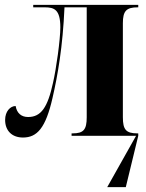

<svg xmlns="http://www.w3.org/2000/svg" viewBox="-20 -556 598 786"><path d="M74 7C132 7 167 -32 195 -155C216 -246 237 -364 244 -526H335V-76C335 -25 322 -10 277 -10H273V0H537L419 210H495L546 0V-10H543C496 -10 483 -25 483 -76V-461C483 -511 497 -526 544 -526H546V-536H116V-526H163C202 -526 227 -517 227 -444C227 -394 210 -273 197 -217C175 -116 148 -77 95 -77C67 -77 49 -93 44 -122C22 -122 1 -100 1 -65C1 -21 29 7 74 7Z"/></svg>

Font: Noto Serif Display ExtraCondensed ExtraBold
Style: Regular
Weight: 800
Width: 2
Designer: Monotype Design Team
Foundry: Monotype Imaging Inc.
Version: Version 2.009